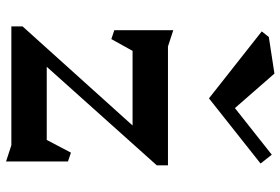

<svg xmlns="http://www.w3.org/2000/svg" viewBox="-170 -762 950 651"><g transform="rotate(90 305.5 -437.0)"><path d="M455 -120 498 -202 528 -192V18L473 0H70V-38L406 -411H153L113 -339L83 -349V-549L138 -531H541V-493L207 -120ZM314 -670 87 -849 106 -873 230 -892 347 -758 505 -883 535 -845Z"/></g></svg>

Font: Inknut Antiqua
Style: Regular
Weight: 400
Designer: Claus Eggers Sørensen
Foundry: Claus Eggers Sørensen
Version: Version 1.003; ttfautohint (v1.8.2) -l 8 -r 50 -G 200 -x 14 